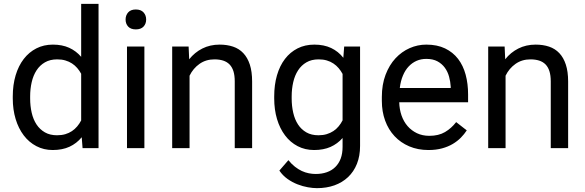

<svg xmlns="http://www.w3.org/2000/svg" viewBox="-20 -770 3041 998"><path d="M46.4 -268.6V-258.3C46.4 -219.6 51.4 -183.8 61.3 -151.1C71.2 -118.4 85.3 -90.1 103.5 -66.2C121.7 -42.2 143.6 -23.6 169.2 -10.3C194.7 3.1 223 9.8 253.9 9.8C287.4 9.8 316.6 4.1 341.3 -7.3C366 -18.7 387.2 -35.2 404.8 -56.6L409.2 0H492.2V-750H401.9V-474.6C384.3 -495.1 363.4 -510.8 339.4 -521.7C315.3 -532.6 287.1 -538.1 254.9 -538.1C223.3 -538.1 194.7 -531.6 169.2 -518.6C143.6 -505.5 121.7 -487.2 103.5 -463.6C85.3 -440 71.2 -411.7 61.3 -378.7C51.4 -345.6 46.4 -308.9 46.4 -268.6ZM136.7 -258.3V-268.6C136.7 -294.9 139.4 -319.7 144.8 -343C150.1 -366.3 158.5 -386.7 169.9 -404.3C181.3 -421.9 195.9 -435.8 213.6 -446C231.4 -456.3 252.6 -461.4 277.3 -461.4C293 -461.4 307.1 -459.6 319.8 -455.8C332.5 -452.1 344 -446.9 354.2 -440.2C364.5 -433.5 373.5 -425.6 381.3 -416.5C389.2 -407.4 396 -397.5 401.9 -386.7V-144C396 -132.6 389.1 -122.2 381.1 -112.8C373.1 -103.4 364 -95.2 353.8 -88.4C343.5 -81.5 332 -76.3 319.3 -72.5C306.6 -68.8 292.3 -66.9 276.4 -66.9C252 -66.9 231 -71.9 213.4 -82C195.8 -92.1 181.3 -105.8 169.9 -123C158.5 -140.3 150.1 -160.6 144.8 -183.8C139.4 -207.1 136.7 -231.9 136.7 -258.3Z M730.5 0V-528.3H640.1V0ZM632.8 -668.5C632.8 -653.8 637.3 -641.6 646.2 -631.8C655.2 -622.1 668.5 -617.2 686 -617.2C703.6 -617.2 717 -622.1 726.1 -631.8C735.2 -641.6 739.7 -653.8 739.7 -668.5C739.7 -683.1 735.2 -695.5 726.1 -705.6C717 -715.7 703.6 -720.7 686 -720.7C668.5 -720.7 655.2 -715.7 646.2 -705.6C637.3 -695.5 632.8 -683.1 632.8 -668.5Z M960.4 -528.3H875V0H965.3V-376.5C977.7 -401.9 995 -422.4 1017.1 -438C1039.2 -453.6 1064.9 -461.4 1094.2 -461.4C1111.5 -461.4 1126.7 -459.3 1139.9 -455.1C1153.1 -450.8 1164.1 -444.2 1173.1 -435.1C1182 -425.9 1188.8 -414.1 1193.4 -399.7C1197.9 -385.2 1200.2 -367.7 1200.2 -347.2V0H1290.5V-346.2C1290.5 -380.7 1286.5 -410.1 1278.6 -434.3C1270.6 -458.6 1259.3 -478.4 1244.6 -493.9C1230 -509.4 1212.2 -520.6 1191.4 -527.6C1170.6 -534.6 1147.3 -538.1 1121.6 -538.1C1088.4 -538.1 1058.4 -531.3 1031.7 -517.8C1005 -504.3 982.3 -485.7 963.4 -461.9Z M1405.3 -268.6V-258.3C1405.3 -219.6 1410.2 -183.8 1419.9 -151.1C1429.7 -118.4 1443.6 -90.1 1461.7 -66.2C1479.7 -42.2 1501.5 -23.6 1527.1 -10.3C1552.7 3.1 1581.2 9.8 1612.8 9.8C1645.3 9.8 1673.7 4.4 1698 -6.3C1722.2 -17.1 1743.2 -32.6 1760.7 -52.7V-6.8C1760.7 16.3 1757.5 36.5 1751 54C1744.5 71.4 1735.1 86.1 1722.9 98.1C1710.7 110.2 1696 119.2 1678.7 125.2C1661.5 131.3 1642.3 134.3 1621.1 134.3C1609 134.3 1596.9 133.1 1584.7 130.6C1572.5 128.2 1560.5 124.2 1548.6 118.7C1536.7 113.1 1524.9 105.8 1513.2 96.7C1501.5 87.6 1490.1 76.2 1479 62.5L1432.1 116.7C1443.8 134 1458 148.4 1474.6 160.2C1491.2 171.9 1508.5 181.2 1526.6 188.2C1544.7 195.2 1562.6 200.3 1580.3 203.4C1598.1 206.5 1613.8 208 1627.4 208C1660.6 208 1690.9 203.1 1718.3 193.4C1745.6 183.6 1769.2 169.4 1789.1 150.6C1808.9 131.9 1824.3 109 1835.2 81.8C1846.1 54.6 1851.6 23.6 1851.6 -11.2V-528.3H1769L1764.6 -469.7C1747.1 -491.9 1725.9 -508.8 1701.2 -520.5C1676.4 -532.2 1647.3 -538.1 1613.8 -538.1C1581.5 -538.1 1552.6 -531.6 1526.9 -518.6C1501.1 -505.5 1479.2 -487.2 1461.2 -463.6C1443.1 -440 1429.3 -411.7 1419.7 -378.7C1410.1 -345.6 1405.3 -308.9 1405.3 -268.6ZM1496.1 -258.3V-268.6C1496.1 -294.9 1498.8 -319.7 1504.2 -343C1509.5 -366.3 1517.9 -386.7 1529.3 -404.3C1540.7 -421.9 1555.2 -435.8 1572.8 -446C1590.3 -456.3 1611.5 -461.4 1636.2 -461.4C1651.9 -461.4 1666 -459.6 1678.7 -455.8C1691.4 -452.1 1702.9 -446.8 1713.1 -439.9C1723.4 -433.1 1732.4 -425 1740.2 -415.8C1748 -406.5 1754.9 -396.5 1760.7 -385.7V-144.5C1754.9 -133.1 1748 -122.7 1740.2 -113.3C1732.4 -103.8 1723.4 -95.7 1713.1 -88.9C1702.9 -82 1691.3 -76.7 1678.5 -72.8C1665.6 -68.8 1651.2 -66.9 1635.3 -66.9C1610.8 -66.9 1589.8 -71.9 1572.3 -82C1554.7 -92.1 1540.3 -105.8 1529.1 -123C1517.8 -140.3 1509.5 -160.6 1504.2 -183.8C1498.8 -207.1 1496.1 -231.9 1496.1 -258.3Z M2207 9.8C2233.4 9.8 2257 6.9 2277.8 1.2C2298.7 -4.5 2317.1 -12.1 2333.3 -21.7C2349.4 -31.3 2363.4 -42.2 2375.5 -54.4C2387.5 -66.7 2397.8 -79.3 2406.2 -92.3L2351.1 -135.3C2334.5 -113.8 2315.1 -96.5 2293 -83.5C2270.8 -70.5 2243.8 -64 2211.9 -64C2187.8 -64 2166.3 -68.5 2147.2 -77.6C2128.2 -86.8 2111.9 -99.1 2098.4 -114.7C2084.9 -130.4 2074.5 -148.8 2067.1 -169.9C2059.8 -191.1 2055.8 -213.9 2055.2 -238.3H2413.1V-278.8C2413.1 -315.9 2408.9 -350.3 2400.4 -381.8C2391.9 -413.4 2378.8 -440.8 2361.1 -463.9C2343.3 -487 2320.8 -505.1 2293.5 -518.3C2266.1 -531.5 2233.6 -538.1 2195.8 -538.1C2165.9 -538.1 2137 -532 2109.4 -519.8C2081.7 -507.6 2057.1 -489.9 2035.6 -466.8C2014.2 -443.7 1997 -415.2 1984.1 -381.3C1971.3 -347.5 1964.8 -309.1 1964.8 -266.1V-245.6C1964.8 -208.5 1970.5 -174.3 1981.9 -143.1C1993.3 -111.8 2009.6 -84.9 2030.8 -62.3C2051.9 -39.6 2077.4 -22 2107.2 -9.3C2137 3.4 2170.2 9.8 2207 9.8ZM2195.8 -463.9C2218.9 -463.9 2238.3 -459.6 2253.9 -451.2C2269.5 -442.7 2282.3 -431.6 2292.2 -418C2302.2 -404.3 2309.5 -388.8 2314.2 -371.6C2318.9 -354.3 2321.8 -336.9 2322.8 -319.3V-312.5H2058.1C2061 -336.9 2066.5 -358.6 2074.5 -377.4C2082.4 -396.3 2092.4 -412.1 2104.5 -424.8C2116.5 -437.5 2130.2 -447.2 2145.5 -453.9C2160.8 -460.5 2177.6 -463.9 2195.8 -463.9Z M2603 -528.3H2517.6V0H2607.9V-376.5C2620.3 -401.9 2637.5 -422.4 2659.7 -438C2681.8 -453.6 2707.5 -461.4 2736.8 -461.4C2754.1 -461.4 2769.3 -459.3 2782.5 -455.1C2795.7 -450.8 2806.7 -444.2 2815.7 -435.1C2824.6 -425.9 2831.4 -414.1 2835.9 -399.7C2840.5 -385.2 2842.8 -367.7 2842.8 -347.2V0H2933.1V-346.2C2933.1 -380.7 2929.1 -410.1 2921.1 -434.3C2913.2 -458.6 2901.9 -478.4 2887.2 -493.9C2872.6 -509.4 2854.8 -520.6 2834 -527.6C2813.2 -534.6 2789.9 -538.1 2764.2 -538.1C2731 -538.1 2701 -531.3 2674.3 -517.8C2647.6 -504.3 2624.8 -485.7 2606 -461.9Z"/></svg>

Font: Dirooz FD
Style: FD
Weight: 400
Foundry: DejaVu fonts team - Redesigned by Saber Rastikerdar
Version: Version 0.2.1